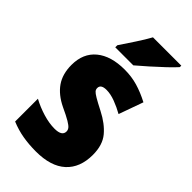

<svg xmlns="http://www.w3.org/2000/svg" viewBox="-239 -833 911 911"><g transform="rotate(45 216.0 -378.0)"><path d="M404 -170Q404 -84 352.5 -37Q301 10 201 10Q155 10 113.5 3Q72 -4 31 -21V-174Q68 -154 109.5 -141.5Q151 -129 187 -129Q237 -129 237 -160Q237 -170 230.5 -178.5Q224 -187 204 -199Q184 -211 143 -230Q87 -257 58.5 -298Q30 -339 30 -400Q30 -478 81.5 -520.5Q133 -563 225 -563Q271 -563 312 -551Q353 -539 397 -516L353 -393Q323 -410 291 -422Q259 -434 232 -434Q194 -434 194 -409Q194 -399 200 -392Q206 -385 224.5 -374Q243 -363 282 -343Q339 -314 371.5 -275Q404 -236 404 -170ZM401 -756Q385 -738 356.5 -711Q328 -684 296.5 -656Q265 -628 239 -606H118V-620Q142 -656 167.5 -694.5Q193 -733 211 -766H401Z"/></g></svg>

Font: Noto Sans Telugu Condensed Black
Style: Regular
Weight: 900
Width: 3
Designer: Jelle Bosma - Monotype Design Team
Foundry: Monotype Imaging Inc.
Version: Version 2.005; ttfautohint (v1.8.4.7-5d5b)